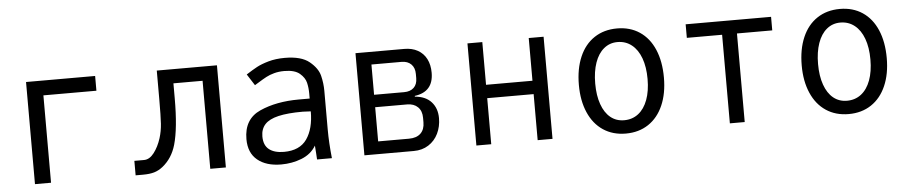

<svg xmlns="http://www.w3.org/2000/svg" viewBox="-37 -790 4875 1030"><g transform="rotate(-5 2400.0 -275.0)"><path d="M118 -550H490V-470.5H204.5V0H118Z M660 -78H712Q742 -78 766.2 -109.8Q790.5 -141.5 805 -187Q816.5 -223.5 819.2 -263.8Q822 -304 822 -398V-550H1146V0H1062V-474H905V-393Q905 -232.5 880 -145Q859.5 -74 807 -32Q785 -14.5 760.5 -7.2Q736 0 700 0H660Z M1269 -141.5Q1269 -249.5 1357.5 -289.2Q1446 -329 1568 -329H1626V-356Q1626 -387 1619.5 -414.5Q1613 -442 1586 -465Q1559 -488 1503 -488Q1473 -488 1448.2 -481.2Q1423.5 -474.5 1404.8 -464.5Q1386 -454.5 1360.5 -438.5L1340 -426L1301 -487Q1335 -509 1359.5 -522.2Q1384 -535.5 1423.2 -546.8Q1462.5 -558 1511.5 -558Q1600.5 -558 1644 -522.2Q1687.5 -486.5 1697.8 -445.5Q1708 -404.5 1708 -363V-155Q1708 -84 1717 0H1637L1635 -33.5L1632 -75Q1605.5 -30.5 1553.8 -10.2Q1502 10 1444 10Q1363 10 1316 -28.8Q1269 -67.5 1269 -141.5ZM1626 -260 1583 -262Q1501 -262 1451.2 -250.2Q1401.5 -238.5 1378.5 -213.5Q1355.5 -188.5 1355.5 -148.5Q1355.5 -101 1384 -78.5Q1412.5 -56 1464 -56Q1549 -56 1587.5 -111.2Q1626 -166.5 1626 -260Z M1892 -550H2155Q2196.5 -550 2227 -533Q2257.5 -516 2273.8 -484.5Q2290 -453 2290 -410Q2290 -307.5 2189 -294V-290Q2247 -285 2277.5 -251Q2308 -217 2308 -164Q2308 -118.5 2289.8 -81Q2271.5 -43.5 2237.5 -21.8Q2203.5 0 2158 0H1892ZM2223 -149V-173Q2223 -210 2201.8 -231Q2180.5 -252 2144 -252H1972V-68H2138Q2179 -68 2201 -89.2Q2223 -110.5 2223 -149ZM2205 -388V-411Q2205 -444 2186 -463Q2167 -482 2134 -482H1972V-319H2134Q2167 -319 2186 -337Q2205 -355 2205 -388Z M2495 -550H2575V-320H2825V-550H2905V0H2825V-248H2575V0H2495Z M3071 -275.5Q3071 -362.5 3098.8 -426.8Q3126.5 -491 3178.5 -525.5Q3230.5 -560 3301 -560Q3371 -560 3422.5 -525.5Q3474 -491 3501.5 -426.8Q3529 -362.5 3529 -275.5Q3529 -190 3501.2 -126.5Q3473.5 -63 3421.8 -28.5Q3370 6 3300 6Q3230 6 3178.2 -28.5Q3126.5 -63 3098.8 -126.8Q3071 -190.5 3071 -275.5ZM3441 -275.5Q3441 -340.5 3423.5 -388Q3406 -435.5 3373.5 -461.2Q3341 -487 3297 -487Q3255 -487 3223.8 -461.2Q3192.5 -435.5 3175.8 -387.8Q3159 -340 3159 -275.5Q3159 -211 3175.8 -163.8Q3192.5 -116.5 3223.5 -91.2Q3254.5 -66 3297 -66Q3341 -66 3373.5 -91.2Q3406 -116.5 3423.5 -163.8Q3441 -211 3441 -275.5Z M3860 -477H3670V-550H4130V-477H3940V0H3860Z M4271 -275.5Q4271 -362.5 4298.8 -426.8Q4326.5 -491 4378.5 -525.5Q4430.5 -560 4501 -560Q4571 -560 4622.5 -525.5Q4674 -491 4701.5 -426.8Q4729 -362.5 4729 -275.5Q4729 -190 4701.2 -126.5Q4673.5 -63 4621.8 -28.5Q4570 6 4500 6Q4430 6 4378.2 -28.5Q4326.5 -63 4298.8 -126.8Q4271 -190.5 4271 -275.5ZM4641 -275.5Q4641 -340.5 4623.5 -388Q4606 -435.5 4573.5 -461.2Q4541 -487 4497 -487Q4455 -487 4423.8 -461.2Q4392.5 -435.5 4375.8 -387.8Q4359 -340 4359 -275.5Q4359 -211 4375.8 -163.8Q4392.5 -116.5 4423.5 -91.2Q4454.5 -66 4497 -66Q4541 -66 4573.5 -91.2Q4606 -116.5 4623.5 -163.8Q4641 -211 4641 -275.5Z"/></g></svg>

Font: JuliaMono
Style: Regular
Weight: 400
Monospace: yes
Designer: cormullion
Foundry: corm
Version: Version 0.055; ttfautohint (v1.8.4)